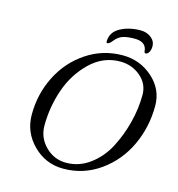

<svg xmlns="http://www.w3.org/2000/svg" viewBox="-120 -924 964 1042"><g transform="rotate(15 362.0 -403.0)"><path d="M412 -727Q396 -706 385 -706Q379 -706 379 -713Q379 -766 428 -793Q477 -820 543 -820Q576 -820 601 -801Q626 -782 626 -752Q626 -734 618.5 -720Q611 -706 599 -706Q595 -706 593.5 -709Q592 -712 591 -718.5Q590 -725 590 -727Q580 -768 522 -768Q482 -768 457 -760Q432 -752 412 -727ZM484 -664Q581 -664 652.5 -600.5Q724 -537 724 -444Q724 -325 675.5 -221Q627 -117 535 -51.5Q443 14 329 14Q230 14 159.5 -56.5Q89 -127 89 -226Q89 -341 139 -441Q189 -541 280.5 -602.5Q372 -664 484 -664ZM479 -628Q384 -628 311.5 -558Q239 -488 205 -389Q171 -290 171 -186Q171 -118 219.5 -69.5Q268 -21 336 -21Q408 -21 468 -65Q528 -109 564.5 -178Q601 -247 621.5 -327Q642 -407 642 -484Q642 -546 593.5 -587Q545 -628 479 -628Z"/></g></svg>

Font: EB Garamond 12
Style: Italic
Weight: 400
Italic angle: -17°
Version: Version 0.016; ttfautohint (v1.8.4)